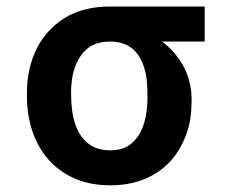

<svg xmlns="http://www.w3.org/2000/svg" viewBox="-20 -548 697 578"><path d="M312.5 9.9Q251.8 9.9 204.9 -10.7Q158 -31.2 126.1 -67.5Q94.1 -103.7 77.6 -152.7Q61.1 -201.7 61.1 -258.5V-269.9Q61.1 -340.2 89.1 -398.8Q117.5 -458.1 175.8 -494.7Q231.9 -528.4 311.1 -528.4H596.2V-422.9H468Q487.2 -408.4 503.6 -389.9Q519.9 -371.4 531.8 -349.4Q543.7 -327.4 550.2 -302Q556.8 -276.6 556.8 -248.6Q556.8 -233 555.9 -219.3Q555 -205.6 553.3 -192.8Q551.5 -180 548.3 -167.8Q545.1 -155.5 540.5 -142.8Q528.1 -108.7 507.6 -80.6Q487.2 -52.6 458.6 -32.5Q430 -12.4 393.5 -1.2Q356.9 9.9 312.5 9.9ZM312.5 -95.5Q353.3 -95.5 377.5 -117.5Q402 -139.9 413 -174.9Q424 -209.9 424 -254.3Q424 -269.2 423.5 -281.2Q422.9 -293.3 422.2 -303.3Q420.5 -323.9 413.4 -346.2Q388.8 -422.9 311.1 -422.9Q269.5 -422.9 243.3 -402Q229.8 -390.6 220.5 -376.1Q211.3 -361.5 205.3 -344.5Q199.2 -327.4 196.6 -308.4Q193.9 -289.4 193.9 -269.9Q193.9 -211.6 205.6 -177.2Q217 -139.9 243.3 -117.7Q269.5 -95.5 312.5 -95.5Z"/></svg>

Font: Linik Sans SemiBold
Style: Regular
Weight: 600
Designer: Fonts by Rasmus Andersson / Changes by Cristiano Sobral with parts from Marc Monis
Foundry: rsms
Version: Version 3.020; ttfautohint (v1.6)